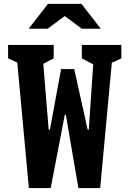

<svg xmlns="http://www.w3.org/2000/svg" viewBox="-20 -959 660 979"><path d="M64.7 -676.5 103.6 -623.4 21.3 -661.5V-730H253.8V-661.5L181.5 -623.4L197.2 -676.5L228.2 -298H234.5L291.5 -606.7H358.5L426.8 -298.3H432.8L458.8 -683.2L469.3 -623.4L397.1 -661.5V-730H598.7V-661.5L516.4 -623.4L554.3 -683.2L490.8 0H379.7L315.9 -373.2H310.2L238.6 0H127.2ZM224.8 -939.4H395.2L493.9 -812.5H397.2L297.7 -886.2H322.3L222.8 -812.5H126.1Z"/></svg>

Font: Monaspace Xenon Var
Style: Regular
Weight: 400
Designer: Riley Cran and the Lettermatic Team
Version: Version 1.000 (Monaspace Xenon Var)